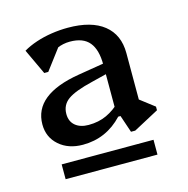

<svg xmlns="http://www.w3.org/2000/svg" viewBox="-78 -782 615 627"><g transform="rotate(-15 229.0 -468.0)"><path d="M315.6 -324.4 295.8 -382.9H284.9V-559.3Q284.9 -610.1 264.2 -635.2Q243.5 -660.4 198.6 -660.4Q175.4 -660.4 154.2 -651.1Q133 -641.8 119.5 -624.5L122.8 -688.8H185L105.2 -583.1H91.6L51.3 -669.2Q70.9 -680.8 96 -689.2Q121.1 -697.6 148.9 -701.8Q176.7 -706 204.1 -706Q283.1 -706 325.3 -672.4Q367.5 -638.7 367.5 -576.5V-397.8L336.3 -443.5L415.7 -382.6V-370.3L329.9 -324.4ZM153.6 -324Q104.6 -324 73.4 -351.4Q42.2 -378.8 42.2 -422.1Q42.2 -523 199.5 -548.8L313.1 -567.5V-534.3L235.5 -514.9Q174.8 -500.4 150.7 -482.9Q126.6 -465.5 126.6 -434.9Q126.6 -409.7 143.3 -395.7Q160 -381.7 188.1 -381.7Q222.3 -381.7 249.5 -394.4Q276.7 -407.1 299.4 -430.1V-382.9H288.1Q232.6 -324 153.6 -324ZM69.3 -230V-280.1H379.8V-230Z"/></g></svg>

Font: Platypi Light
Style: Regular
Weight: 300
Designer: David Sargent
Foundry: Bolt Cutter Type
Version: Version 1.200